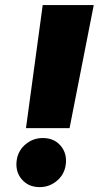

<svg xmlns="http://www.w3.org/2000/svg" viewBox="-20 -748 401 779"><path d="M85.4 -228 153.3 -727.5H360.4L262.2 -228ZM141.1 11.2Q94.7 11.2 67.6 -21.2Q40.5 -53.7 48.3 -101.1Q54.7 -138.7 84.7 -163.3Q114.7 -188 153.8 -188Q200.2 -188 227.1 -155.5Q253.9 -123 246.1 -75.7Q239.7 -38.1 209.7 -13.4Q179.7 11.2 141.1 11.2Z"/></svg>

Font: Inter 17pt Black
Style: Italic
Weight: 900
Italic angle: -9.3988°
Version: Version 4.001;git-66647c0bb